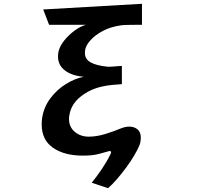

<svg xmlns="http://www.w3.org/2000/svg" viewBox="-20 -810 1040 1013"><path d="M464 154Q490 122 516.5 83Q543 44 562 5Q566 -2 566 -7Q566 -13 559 -13Q554 -13 546 -10Q519 -2 500.5 2.5Q482 7 463 9Q444 11 416 11Q319 11 259.5 -30.5Q200 -72 200 -153Q200 -161 200.5 -169.5Q201 -178 202 -186Q211 -245 245.5 -291Q280 -337 327.5 -366.5Q375 -396 422 -405Q360 -410 323 -438Q286 -466 286 -512Q286 -524 289 -539Q296 -568 319.5 -597Q343 -626 373.5 -648.5Q404 -671 433 -679H239L208 -760L729 -790V-679Q715 -679 692.5 -679Q670 -679 648.5 -678.5Q627 -678 616 -676Q562 -668 522 -646.5Q482 -625 458.5 -599Q435 -573 430 -550Q429 -545 428.5 -540Q428 -535 428 -530Q428 -498 458 -481Q488 -464 548 -458H557Q572 -458 591 -460Q610 -462 623 -462V-366Q604 -365 573 -362Q542 -359 521 -354Q455 -340 405 -300Q355 -260 346 -202Q345 -198 344.5 -193Q344 -188 344 -183Q344 -140 374.5 -114.5Q405 -89 448 -89Q490 -89 535.5 -103Q581 -117 619 -133Q642 -142 662 -142Q688 -142 705.5 -127.5Q723 -113 723 -84Q723 -75 721.5 -64.5Q720 -54 715 -42Q706 -20 688 10.5Q670 41 646.5 73Q623 105 598 134Q573 163 550 183Z"/></svg>

Font: RocknRoll One
Style: Regular
Weight: 400
Designer: Fontworks Inc.
Foundry: Fontworks Inc.
Version: Version 1.100